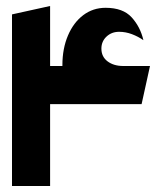

<svg xmlns="http://www.w3.org/2000/svg" viewBox="-20 -620 540 640"><path d="M20 0V-572L147 -600V-400H188V-403Q188 -458 206.5 -501.5Q225 -545 257.5 -569.5Q290 -594 332 -594Q390 -594 419 -562Q448 -530 458 -486Q441 -498 420 -506Q399 -514 377 -514Q352 -514 335 -498Q318 -482 318 -458Q318 -431 338.5 -415.5Q359 -400 391 -400H480L452 -273H147V0Z"/></svg>

Font: Reem Kufi SemiBold
Style: Regular
Weight: 600
Designer: Khaled Hosny
Version: Version 1.001